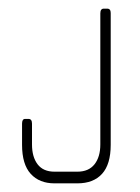

<svg xmlns="http://www.w3.org/2000/svg" viewBox="-20 -424 324 444"><path d="M159 0H106Q71 0 51 -22Q31 -44 31 -89V-138Q31 -149 38 -149H46Q54 -149 54 -138V-90Q54 -61 67 -44Q80 -27 106 -27H159Q185 -27 198.5 -44Q212 -61 212 -90V-393Q212 -404 220 -404H228Q236 -404 236 -394V-89Q236 -44 216 -22Q196 0 159 0Z"/></svg>

Font: Chathura Light
Style: Regular
Weight: 300
Designer: Appaji Ambarisha Darbha
Foundry: Aditya Fonts
Version: Version 1.002 2016